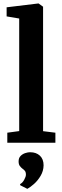

<svg xmlns="http://www.w3.org/2000/svg" viewBox="-20 -840 364 1130"><path d="M93 -68.5V-731L19 -743.5V-797L204.5 -819.5H207L233.5 -800.5V-68L306 -59V0H23V-59ZM236.5 133Q236 166 219.2 194.5Q202.5 223 180 242.8Q157.5 262.5 141.5 271H140L99.5 250.5L98 243.5Q111.5 237.5 122 218.8Q132.5 200 132.5 188Q132.5 172.5 126 165Q119.5 157.5 112 152.5Q104 146.5 96.8 137Q89.5 127.5 89.5 110Q89.5 89.5 101.2 77.8Q113 66 128.8 61Q144.5 56 155 56H158Q193 56 214.8 76.2Q236.5 96.5 236.5 133Z"/></svg>

Font: Merriweather 20pt
Style: Bold
Weight: 700
Version: Version 2.100